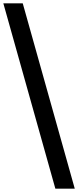

<svg xmlns="http://www.w3.org/2000/svg" viewBox="-25 -951 467 1148"><path d="M306 177 -5 -931H111L422 177Z"/></svg>

Font: Biryani DemiBold
Style: Regular
Weight: 600
Designer: Dan Reynolds and Mathieu Réguer
Foundry: Dan Reynolds and Mathieu Réguer
Version: Version 1.003;PS 001.003;hotconv 1.0.70;makeotf.lib2.5.58329